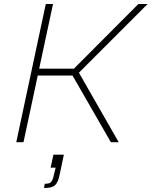

<svg xmlns="http://www.w3.org/2000/svg" viewBox="-20 -708 755 956"><path d="M61 0 208 -688H244L175 -366H348L669 -688H715L373 -346L571 0H532L341 -332H168L97 0ZM199 228 203 207Q218 207 226 204Q234 201 239.5 190.5Q245 180 249 160L257 127H232L246 62H298L278 157Q274 179 268 193Q262 207 253.5 214.5Q245 222 232 225Q219 228 199 228Z"/></svg>

Font: Saira Thin Thin
Style: Italic
Weight: 250
Italic angle: -12°
Version: Version 1.101